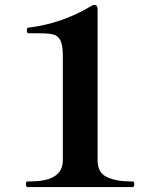

<svg xmlns="http://www.w3.org/2000/svg" viewBox="-20 -759 640 779"><path d="M92 0Q85 0 85 -12Q85 -23 92 -23H104Q235 -23 235 -109V-532Q235 -575 225.5 -594.5Q216 -614 196.5 -619Q177 -624 135 -624H96Q89 -624 89 -636Q89 -647 96 -647Q231 -663 351 -735Q356 -739 363 -739Q376 -739 376 -721V-109Q376 -58 414 -40.5Q452 -23 507 -23H518Q525 -23 525 -12Q525 0 518 0Z"/></svg>

Font: Shippori Mincho B1 ExtraBold
Style: Regular
Weight: 800
Designer: FONTDASU
Foundry: FONTDASU / Google Inc. / but / Adobe
Version: Version 3.110; ttfautohint (v1.8.3)